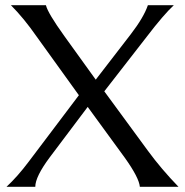

<svg xmlns="http://www.w3.org/2000/svg" viewBox="-20 -720 713 740"><path d="M157 -700Q164 -670 228 -581L349 -413L484 -588Q534 -653 550 -700H650Q611 -664 546 -579L382 -368L550 -139Q602 -68 668 0H519Q516 -35 461 -112L318 -308L172 -114Q116 -39 116 0H5Q48 -40 90 -96L284 -353L122 -578Q72 -650 22 -700Z"/></svg>

Font: Coconat
Style: Regular
Weight: 400
Designer: Sara Lavazza
Foundry: Collletttivo
Version: Version 1.000;Glyphs 3.2 (3217)